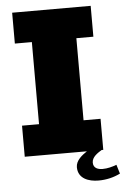

<svg xmlns="http://www.w3.org/2000/svg" viewBox="-57 -727 593 911"><g transform="rotate(-5 239.5 -271.5)"><path d="M466 76C445 84 422 90 399 90C378 90 355 83 355 56C355 29 383 12 402 0H410V-148H329V-539H410V-686H36V-539H117V-148H36V0H332C308 16 278 39 278 71C278 126 329 143 375 143C412 143 447 135 479 119Z"/></g></svg>

Font: Chivo Light
Style: Bold
Weight: 900
Designer: Hector Gatti
Foundry: Omnibus-Type
Version: Version 1.003;PS 001.003;hotconv 1.0.70;makeotf.lib2.5.58329